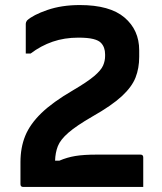

<svg xmlns="http://www.w3.org/2000/svg" viewBox="-20 -740 640 760"><path d="M296 -720Q415 -720 473 -670.5Q531 -621 531 -541V-515Q531 -470 516.5 -433Q502 -396 462 -359Q422 -322 346 -279Q282 -242 250.5 -214.5Q219 -187 209 -161.5Q199 -136 198 -104H215Q245 -117 278 -122.5Q311 -128 363 -128H536Q547 -128 547 -117V0H72Q61 0 61 -11V-98Q61 -156 80 -202.5Q99 -249 144 -292.5Q189 -336 268 -382Q326 -416 353 -439Q380 -462 388 -480.5Q396 -499 396 -518V-525Q396 -553 380 -570Q371 -580 349.5 -585.5Q328 -591 290 -591Q235 -591 188.5 -575Q142 -559 101 -528H82V-646Q82 -652 87 -659Q111 -681 167.5 -700.5Q224 -720 296 -720Z"/></svg>

Font: Recursive Mn Lnr St
Style: Bold
Weight: 700
Monospace: yes
Version: Version 1.079;hotconv 1.0.112;makeotfexe 2.5.65598; ttfautoh